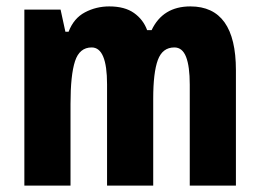

<svg xmlns="http://www.w3.org/2000/svg" viewBox="-20 -579 810 599"><path d="M574 -559Q716 -559 716 -360V0H572V-315Q572 -372 560.5 -401.5Q549 -431 524 -431Q487 -431 472.5 -392Q458 -353 458 -271V0H314V-316Q314 -431 266 -431Q228 -431 214 -388Q200 -345 200 -255V0H56V-549H169L184 -480H194Q210 -522 245 -540.5Q280 -559 321 -559Q369 -559 398 -538.5Q427 -518 439 -485H453Q488 -559 574 -559Z"/></svg>

Font: Noto Sans Tamil ExtraCondensed ExtraBold
Style: Regular
Weight: 800
Width: 2
Designer: Jelle Bosma - Monotype Design Team
Foundry: Monotype Imaging Inc.
Version: Version 2.004; ttfautohint (v1.8.4.7-5d5b)